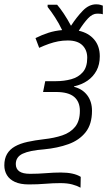

<svg xmlns="http://www.w3.org/2000/svg" viewBox="-70 -680 495 887"><path d="M302 187Q286 178 263.5 172Q241 166 209 166Q175 166 139.5 169Q104 172 63 172Q24 172 -1 160.5Q-26 149 -38 129Q-50 109 -50 84Q-50 53 -37.5 31.5Q-25 10 -1 -3.5Q23 -17 57 -24.5Q91 -32 134 -37Q180 -42 217.5 -54.5Q255 -67 277 -94Q299 -121 299 -168Q299 -210 272.5 -232.5Q246 -255 189 -255H129L139 -305H189Q226 -305 259 -314Q292 -323 312.5 -346.5Q333 -370 333 -413Q333 -449 310.5 -471Q288 -493 243 -493Q220 -493 199 -489Q178 -485 156.5 -477.5Q135 -470 111 -459L94 -504Q124 -519 153.5 -528.5Q183 -538 217 -541Q203 -571 184.5 -599.5Q166 -628 150 -648V-658H194Q208 -642 225 -616.5Q242 -591 258 -561Q284 -601 312.5 -630.5Q341 -660 374 -660Q385 -660 392.5 -658Q400 -656 405 -654V-614Q399 -616 393 -616.5Q387 -617 379 -617Q357 -617 336.5 -595Q316 -573 294 -538Q339 -528 365 -497.5Q391 -467 391 -420Q391 -382 376 -354Q361 -326 334.5 -307.5Q308 -289 272 -281V-279Q311 -269 333 -240Q355 -211 355 -168Q355 -106 325.5 -69Q296 -32 246 -14Q196 4 133 10Q67 15 35 30Q3 45 3 78Q3 100 19 111.5Q35 123 69 123Q106 123 142.5 120Q179 117 211 117Q241 117 264 122Q287 127 303 137Z"/></svg>

Font: Noto Sans Display Light
Style: Italic
Weight: 300
Italic angle: -12°
Designer: Monotype Design Team
Foundry: Monotype Imaging Inc.
Version: Version 2.003